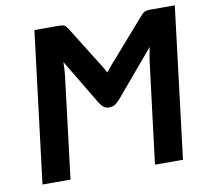

<svg xmlns="http://www.w3.org/2000/svg" viewBox="-74 -729 874 811"><g transform="rotate(-10 363.0 -324.0)"><path d="M380.9 -445.8Q385.3 -438 389.2 -431.4Q393.1 -424.8 396.5 -418.5Q401.9 -425.3 407.2 -432.1Q412.6 -439 419.4 -446.8L578.1 -627.9Q583.5 -634.3 587.9 -638.4Q592.3 -642.6 597.2 -644.8Q602.1 -647 607.7 -647.7Q613.3 -648.4 621.6 -648.4H726.1L647 0H526.9L580.1 -431.2Q582 -444.8 584.7 -460.9Q587.4 -477.1 591.3 -493.7L426.8 -299.3Q416.5 -287.1 405.5 -279.5Q394.5 -272 379.9 -272H377.4Q363.3 -272 354.2 -279.5Q345.2 -287.1 337.9 -299.3L221.2 -494.1Q220.7 -477.5 220 -461.4Q219.2 -445.3 217.3 -431.2L164.6 0H44.4L124 -648.4H229Q244.6 -648.4 252 -644.5Q259.3 -640.6 267.1 -628.4L380.9 -445.8Z"/></g></svg>

Font: Carlito
Style: Bold Italic
Weight: 700
Italic angle: -7°
Designer: Lukasz Dziedzic
Foundry: tyPoland Lukasz Dziedzic
Version: Version 1.104